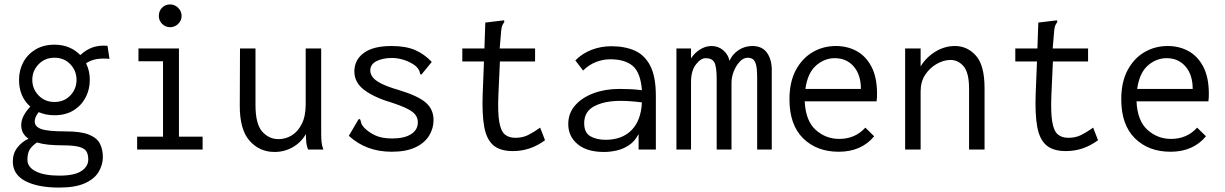

<svg xmlns="http://www.w3.org/2000/svg" viewBox="-20 -676 5540 868"><path d="M226 -155Q187 -155 155 -169Q137 -147 137 -127Q137 -103 167 -92.5Q197 -82 277 -82Q347 -82 383 -67Q419 -52 432 -26Q445 0 445 34Q445 69 426 101Q407 133 363.5 152.5Q320 172 247 172Q151 172 94.5 142.5Q38 113 38 54Q38 17 59 -9.5Q80 -36 109 -49Q76 -71 76 -110Q76 -132 87 -153Q98 -174 117 -194Q66 -239 66 -315Q66 -359 85.5 -395Q105 -431 141 -452.5Q177 -474 226 -474Q263 -474 292.5 -461.5Q322 -449 343 -427Q369 -451 398 -461.5Q427 -472 466 -469L475 -410Q445 -413 418.5 -409Q392 -405 369 -390Q386 -356 386 -315Q386 -271 366.5 -234.5Q347 -198 311.5 -176.5Q276 -155 226 -155ZM226 -215Q270 -215 298 -244.5Q326 -274 326 -315Q326 -356 298 -385.5Q270 -415 226 -415Q183 -415 154.5 -385.5Q126 -356 126 -315Q126 -274 154.5 -244.5Q183 -215 226 -215ZM104 46Q104 80 142.5 99Q181 118 248 118Q316 118 347.5 97.5Q379 77 379 45Q379 23 371 9Q363 -5 338 -12Q313 -19 262 -19Q227 -19 198.5 -22Q170 -25 147 -32Q124 -16 114 0.5Q104 17 104 46Z M600 0V-58H717V-399H606V-457H789V-58H896V0ZM749 -553Q728 -553 713 -568Q698 -583 698 -604Q698 -626 712.5 -641Q727 -656 749 -656Q770 -656 785.5 -640.5Q801 -625 801 -604Q801 -583 785.5 -568Q770 -553 749 -553Z M1221 11Q1153 11 1108 -40Q1063 -91 1064 -202L1065 -457H1135V-202Q1135 -115 1165.5 -81Q1196 -47 1239 -47Q1271 -47 1299 -64Q1327 -81 1344.5 -116Q1362 -151 1362 -205V-457H1432V-71Q1432 -53 1433.5 -35.5Q1435 -18 1442 0H1373Q1366 -17 1364.5 -35Q1363 -53 1363 -70Q1341 -32 1303.5 -10.5Q1266 11 1221 11Z M1751 10Q1635 10 1557 -62L1597 -130L1603 -139L1609 -135Q1611 -127 1613.5 -118.5Q1616 -110 1627 -98Q1648 -77 1677.5 -63.5Q1707 -50 1753 -50Q1808 -50 1838.5 -69.5Q1869 -89 1869 -123Q1869 -152 1843.5 -171Q1818 -190 1754 -211Q1675 -234 1628.5 -268Q1582 -302 1582 -353Q1582 -405 1624.5 -436.5Q1667 -468 1750 -468Q1814 -468 1856 -450Q1898 -432 1932 -396L1891 -346L1884 -338L1879 -343Q1878 -351 1874.5 -358.5Q1871 -366 1860 -377Q1837 -395 1808 -404.5Q1779 -414 1752 -414Q1712 -414 1683 -400Q1654 -386 1654 -357Q1654 -342 1664.5 -327.5Q1675 -313 1703 -298.5Q1731 -284 1783 -269Q1869 -243 1904.5 -212.5Q1940 -182 1940 -133Q1940 -95 1919.5 -62Q1899 -29 1857 -9.5Q1815 10 1751 10Z M2299 7Q2240 7 2209.5 -20Q2179 -47 2169 -103.5Q2159 -160 2162 -248L2168 -398H2070V-457H2170L2174 -574L2249 -583L2259 -584L2260 -577Q2255 -570 2251.5 -563Q2248 -556 2246 -539L2239 -457H2399V-398H2240L2233 -243Q2230 -167 2237 -125.5Q2244 -84 2262 -68.5Q2280 -53 2310 -53Q2343 -53 2368.5 -66Q2394 -79 2422 -99L2444 -42Q2410 -17 2374 -5Q2338 7 2299 7Z M2711 11Q2633 11 2591 -24.5Q2549 -60 2549 -115Q2549 -164 2580 -199.5Q2611 -235 2663.5 -254.5Q2716 -274 2779 -274Q2802 -274 2827.5 -273Q2853 -272 2882 -268Q2876 -348 2840.5 -378Q2805 -408 2739 -408Q2706 -408 2674 -395.5Q2642 -383 2616 -357L2581 -403Q2613 -435 2655 -451Q2697 -467 2744 -467Q2805 -467 2850 -447Q2895 -427 2920 -378Q2945 -329 2945 -243V0H2867V-70Q2850 -37 2823.5 -19.5Q2797 -2 2767.5 4.5Q2738 11 2711 11ZM2621 -119Q2621 -76 2649 -60Q2677 -44 2718 -44Q2792 -44 2835 -87.5Q2878 -131 2882 -213Q2830 -220 2785 -220Q2713 -220 2667 -196Q2621 -172 2621 -119Z M3038 0V-457H3104V-412Q3120 -437 3145 -452.5Q3170 -468 3197 -468Q3227 -468 3249.5 -449Q3272 -430 3278 -401Q3291 -431 3319 -449.5Q3347 -468 3381 -468Q3428 -468 3449.5 -434.5Q3471 -401 3469 -351V0H3403V-324Q3403 -366 3397.5 -385Q3392 -404 3382 -409.5Q3372 -415 3360 -415Q3341 -415 3324.5 -397.5Q3308 -380 3297.5 -354Q3287 -328 3287 -302V0H3220V-318Q3220 -375 3209.5 -394Q3199 -413 3170 -413Q3148 -413 3126 -384.5Q3104 -356 3104 -305V0Z M3772 10Q3672 10 3610.5 -51Q3549 -112 3549 -227Q3549 -305 3577.5 -358.5Q3606 -412 3653.5 -440Q3701 -468 3759 -468Q3811 -468 3853 -445Q3895 -422 3920 -374Q3945 -326 3945 -251Q3945 -243 3944.5 -234.5Q3944 -226 3943 -218H3618Q3622 -130 3667.5 -89Q3713 -48 3774 -48Q3846 -48 3892 -99L3932 -60Q3874 10 3772 10ZM3621 -274H3872Q3872 -338 3839.5 -375.5Q3807 -413 3754 -413Q3707 -413 3669 -379.5Q3631 -346 3621 -274Z M4072 0V-457H4142V-376Q4168 -418 4209.5 -443Q4251 -468 4297 -468Q4353 -468 4392 -424.5Q4431 -381 4431 -277V0H4361V-275Q4361 -347 4336.5 -376Q4312 -405 4277 -405Q4247 -405 4215.5 -387.5Q4184 -370 4163 -338.5Q4142 -307 4142 -263V0Z M4799 7Q4740 7 4709.5 -20Q4679 -47 4669 -103.5Q4659 -160 4662 -248L4668 -398H4570V-457H4670L4674 -574L4749 -583L4759 -584L4760 -577Q4755 -570 4751.5 -563Q4748 -556 4746 -539L4739 -457H4899V-398H4740L4733 -243Q4730 -167 4737 -125.5Q4744 -84 4762 -68.5Q4780 -53 4810 -53Q4843 -53 4868.5 -66Q4894 -79 4922 -99L4944 -42Q4910 -17 4874 -5Q4838 7 4799 7Z M5272 10Q5172 10 5110.5 -51Q5049 -112 5049 -227Q5049 -305 5077.5 -358.5Q5106 -412 5153.5 -440Q5201 -468 5259 -468Q5311 -468 5353 -445Q5395 -422 5420 -374Q5445 -326 5445 -251Q5445 -243 5444.5 -234.5Q5444 -226 5443 -218H5118Q5122 -130 5167.5 -89Q5213 -48 5274 -48Q5346 -48 5392 -99L5432 -60Q5374 10 5272 10ZM5121 -274H5372Q5372 -338 5339.5 -375.5Q5307 -413 5254 -413Q5207 -413 5169 -379.5Q5131 -346 5121 -274Z"/></svg>

Font: Inconsolata Nerd Font Mono
Style: Regular
Weight: 400
Monospace: yes
Designer: Raph Levien, Cyreal, Brenton Simpson
Foundry: Raph Levien, Cyreal, Google
Version: Version 3.000; ttfautohint (v1.8.3);Nerd Fonts 3.0.2